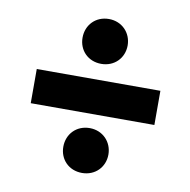

<svg xmlns="http://www.w3.org/2000/svg" viewBox="-74 -746 770 780"><g transform="rotate(10 311.5 -356.5)"><path d="M60 -423V-282H570V-423ZM221 -131C221 -79 259 -39 314 -39C368 -39 407 -79 407 -131C407 -183 368 -224 314 -224C259 -224 221 -183 221 -131ZM221 -581C221 -529 259 -489 314 -489C368 -489 407 -529 407 -581C407 -633 368 -674 314 -674C259 -674 221 -633 221 -581Z"/></g></svg>

Font: Malmofest
Style: Bold
Weight: 700
Designer: Jonny Pinhorn (Poppins), Kolossal
Version: Version 1.004;Glyphs 3.1.2 (3151)